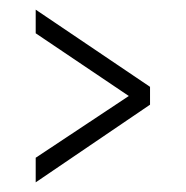

<svg xmlns="http://www.w3.org/2000/svg" viewBox="-20 -526 385 398"><path d="M54 -148V-199L247 -327L54 -457V-506L291 -346V-309Z"/></svg>

Font: Alumni Sans Thin Light
Style: Regular
Weight: 300
Version: Version 1.018